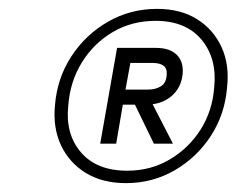

<svg xmlns="http://www.w3.org/2000/svg" viewBox="-20 -732 543 433"><path d="M264 -319Q211 -319 173.5 -342Q136 -365 117.5 -404.5Q99 -444 104 -495Q109 -556 141 -605Q173 -654 223.5 -683Q274 -712 334 -712Q387 -712 424 -689Q461 -666 479.5 -626Q498 -586 492 -534Q487 -474 455.5 -425.5Q424 -377 374 -348Q324 -319 264 -319ZM327 -408 278 -509H318L370 -408ZM267 -347Q320 -347 363 -372.5Q406 -398 432.5 -440Q459 -482 463 -534Q470 -600 434.5 -642.5Q399 -685 331 -685Q277 -685 234 -659.5Q191 -634 164.5 -591Q138 -548 134 -494Q127 -430 162.5 -388.5Q198 -347 267 -347ZM206 -408 244 -624H332Q362 -624 378 -609Q394 -594 392 -566Q389 -534 366.5 -515Q344 -496 309 -496H257L242 -408ZM263 -530H314Q331 -530 343 -537.5Q355 -545 356 -564Q357 -578 348.5 -584Q340 -590 325 -590H274Z"/></svg>

Font: DM Sans 18pt ExtraLight
Style: Italic
Weight: 250
Italic angle: -10°
Designer: Colophon Foundry, Jonny Pinhorn
Foundry: Colophon Foundry
Version: Version 4.004;gftools[0.9.30]